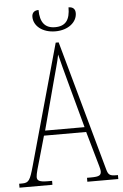

<svg xmlns="http://www.w3.org/2000/svg" viewBox="-61 -928 620 970"><g transform="rotate(-5 248.5 -443.0)"><path d="M248 -771C314 -771 358 -809 358 -854C358 -875 346 -886 324 -886C324 -823 302 -792 248 -792C197 -792 172 -823 172 -886C150 -886 138 -874 138 -854C138 -808 182 -771 248 -771ZM-2 0H165V-20H143C100 -20 89 -28 89 -46C89 -61 101 -101 109 -128L144 -251H358L398 -111C405 -86 414 -58 414 -48C414 -27 406 -20 362 -20H342V0H499V-20H492C458 -20 450 -25 442 -55L259 -714H244L74 -104C54 -32 47 -20 13 -20H-2ZM152 -276 214 -509C229 -567 245 -619 251 -653C259 -620 272 -570 293 -493L352 -276Z"/></g></svg>

Font: Noto Serif ExtraCondensed Thin
Style: Regular
Weight: 100
Width: 2
Designer: Monotype Design Team
Foundry: Monotype Imaging Inc.
Version: Version 2.013